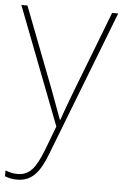

<svg xmlns="http://www.w3.org/2000/svg" viewBox="-60 -567 545 849"><g transform="rotate(5 212.0 -142.5)"><path d="M0 -528 201 -6 160 102C127 187 99 218 48 218C27 218 13 214 -6 207V233C13 240 29 243 48 243C113 243 148 202 181 115L430 -528H403L264 -168C241 -108 226 -66 216 -37H214C204 -65 188 -108 164 -172L27 -528Z"/></g></svg>

Font: Noto Sans Canadian Aboriginal Thin
Style: Regular
Weight: 100
Designer: Monotype Design Team, Typotheque's Kevin King
Foundry: Monotype Imaging Inc.
Version: Version 2.004